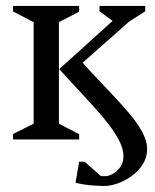

<svg xmlns="http://www.w3.org/2000/svg" viewBox="-20 -470 522 647"><path d="M330.6 156.8Q300.9 156 280.7 153.9Q260.6 151.9 234.6 146.1L246.6 75.1H265.3L319.4 122.8Q322.4 123.6 327.9 123.6Q333.4 123.6 336.4 123.6Q345.2 123.6 358.9 116.5Q372.7 109.3 384.3 94.4Q395.9 79.5 395.9 56.7Q395.9 28.8 377.6 -3.8Q359.2 -36.5 328.1 -73.5Q296.9 -110.6 258.6 -151.3Q220.2 -192 179.6 -237.1L359.5 -399.6L315.4 -431.9V-450H469.3V-431.9L414.8 -396.9L258.3 -258.5Q300.3 -212.4 339.1 -171.9Q378 -131.4 409.1 -95.5Q440.1 -59.7 458 -27.8Q475.8 4.1 475.8 32.9Q475.8 60.1 461.4 83.1Q446.9 106.1 424 122.9Q401 139.7 375.9 148.3Q350.8 156.8 330.6 156.8ZM24 0V-18.5L93.4 -53.2V-395.3L23.8 -431.5V-450H246.7V-430.7L178.6 -395.3V-53.2L246.7 -17.9V0Z"/></svg>

Font: Ancizar Serif Light
Style: Regular
Weight: 300
Designer: Cesar Puertas, Viviana Monsalve, Julian Moncada, Julian Prieto, Jose Castro, Felipe Aragon, Mariel Hernandez, Sara Alarc
Version: Version 8.100